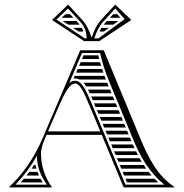

<svg xmlns="http://www.w3.org/2000/svg" viewBox="-20 -820 805 840"><path d="M254.5 -728C262.5 -722.7 270.6 -717.3 278.7 -712H328.7C327.1 -714 325.4 -716 323.7 -717.9L314.3 -728ZM299.9 -698 324.2 -682H344.6C342.9 -687.6 340.7 -692.9 338 -698ZM265.9 -758 249.3 -742H301.4C296.5 -747.3 291.6 -752.7 286.7 -758ZM433.3 -712H475.3L497.1 -728H447.7L438.3 -717.9C436.6 -716 434.9 -714.1 433.3 -712ZM423.7 -698C420.6 -692.9 417.8 -687.5 415.2 -682H434.4C441.7 -687.3 449 -692.7 456.2 -698ZM475.3 -758 460.6 -742H506.9L493 -758ZM379.9 -658C371.3 -684.2 359.3 -711.7 339.8 -732.8L277.9 -800L207.7 -732.5L347.9 -640H414.1L554.3 -732.5L484.1 -800L422.2 -732.8C402.7 -711.7 390.7 -684.2 382.1 -658ZM410.5 -652H392.8L393.5 -654.2C401.9 -679.7 413.4 -705.6 431 -724.7L484.6 -782.9L525.2 -736.3ZM351.5 -652 226.8 -734.3 277.4 -782.9 331 -724.7C349.9 -704.2 358.7 -680.1 359.2 -652ZM328.1 -472H443.4C441.3 -477.4 439.2 -482.7 437.3 -488H307L302 -476.3C304.3 -476.6 306.2 -476.7 308.3 -476.7C315.5 -476.7 322.1 -475.1 328.1 -472ZM345.4 -458C349.5 -453.4 353.3 -448 357 -442H455.7L450 -455.7C449.7 -456.4 449.4 -457.2 449 -458ZM364.9 -428C367.5 -422.9 370.1 -417.6 372.6 -412H468.1L461.5 -428ZM378.8 -398C381 -392.8 383.2 -387.4 385.5 -382H480.5L473.9 -398ZM338.7 -562H413.9C412.6 -567.3 411.3 -572.6 410 -578H345.5C343.2 -572.7 341 -567.3 338.7 -562ZM332.7 -548C330.4 -542.7 328.1 -537.3 325.8 -532H422.4C420.7 -537.3 419.2 -542.6 417.7 -548ZM319.8 -518C317.6 -512.7 315.3 -507.3 313 -502H432.2C430.3 -507.3 428.5 -512.7 426.8 -518ZM486.3 -368H391.3L398 -352H493C490.8 -357.3 488.6 -362.7 486.3 -368ZM498.8 -338H403.8L410.5 -322H505.4ZM511.2 -308H416.4C418.6 -302.7 420.8 -297.3 423 -292H517.8ZM523.6 -278H428.9L435.5 -262H530.3ZM536.1 -248H441.4L448.1 -232H542.7C540.5 -237.3 538.3 -242.7 536.1 -248ZM548.5 -218H453.9L460.6 -202H555.2C553.8 -205.2 552.5 -208.4 551.2 -211.6C550.3 -213.7 549.4 -215.9 548.5 -218ZM619.9 -82C616.1 -87.3 612.5 -92.6 608.9 -98H504L510.6 -82ZM630.3 -68H516.5C518.7 -62.7 520.9 -57.3 523.1 -52H643.4C638.9 -57.2 634.5 -62.6 630.3 -68ZM656.1 -38H529C531.2 -32.7 533.4 -27.3 535.7 -22H672.2C666.7 -27.2 661.3 -32.6 656.1 -38ZM561.2 -188H466.4L473.1 -172H568.5C566 -177.3 563.6 -182.6 561.2 -188ZM575.2 -158H478.9L485.6 -142H583.3C580.5 -147.3 577.8 -152.6 575.2 -158ZM590.9 -128H491.4C493.7 -122.7 495.9 -117.3 498.1 -112H600.2C597 -117.3 593.9 -122.6 590.9 -128ZM139.4 -82C137.9 -87.3 136.6 -92.6 135.5 -98H128.8C125.2 -92.5 121.6 -87.2 118 -82ZM143.9 -68H108C103.9 -62.5 99.9 -57.2 95.7 -52H150.5C148.1 -57.3 145.9 -62.6 143.9 -68ZM157.5 -38H84.3C79.8 -32.6 75.2 -27.3 70.4 -22H166.8C163.4 -27.3 160.3 -32.7 157.5 -38ZM189.9 -245 240 -361C267.8 -425.5 288.4 -454.7 308.3 -454.7C328.3 -454.7 344.2 -423.7 370.8 -360L418.9 -245ZM141.6 -138.2C141.6 -90.8 157.5 -51.1 185.5 -12H47.4C81.9 -47.5 113.6 -89 141.6 -138.2ZM168 -219C129 -126 76 -54 19 -1L20 0H206L207 -1C176 -45 159.4 -95.5 159.4 -147.4C159.4 -171.3 167.7 -193 177.2 -215.1L183.6 -230H425.1L521 0H743V-2C667 -53 628.9 -129.8 591.5 -220L434 -600H331ZM381.9 -364.6C356.6 -425.2 338.4 -466.7 308.3 -466.7C299.1 -466.7 290.8 -463.4 282.9 -457.1L338.9 -588H418C428.3 -541.7 441.1 -503.4 459.2 -459.5L560.4 -215.4C594.2 -133.8 631.8 -66.9 698.8 -12H529Z"/></svg>

Font: SortefaxS02
Style: Medium
Weight: 500
Designer: gluk
Foundry: gluk
Version: Version 0.261